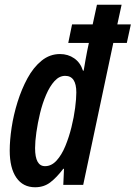

<svg xmlns="http://www.w3.org/2000/svg" viewBox="-20 -780 572 810"><path d="M128 10Q77 10 49 -30.5Q21 -71 21 -145Q21 -188 29 -241.5Q37 -295 54 -349.5Q71 -404 96 -450Q121 -496 155.5 -524Q190 -552 233 -552Q267 -552 293 -534Q319 -516 330 -482H333Q337 -505 340.5 -526Q344 -547 348 -566L355 -599H268L284 -677H371L389 -760H493L475 -677H532L515 -599H458L331 0H247L250 -68H247Q219 -31 192 -10.5Q165 10 128 10ZM170 -79Q197 -79 218.5 -102.5Q240 -126 255.5 -163.5Q271 -201 281.5 -243.5Q292 -286 297 -325Q302 -364 302 -390Q302 -460 255 -460Q230 -460 210 -438Q190 -416 174.5 -380Q159 -344 149 -302.5Q139 -261 133.5 -222Q128 -183 128 -155Q128 -79 170 -79Z"/></svg>

Font: Noto Sans ExtraCondensed SemiBold
Style: Italic
Weight: 600
Width: 2
Italic angle: -12°
Designer: Monotype Design Team
Foundry: Monotype Imaging Inc.
Version: Version 2.013; ttfautohint (v1.8.4.7-5d5b)